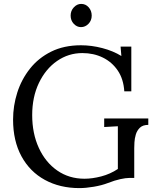

<svg xmlns="http://www.w3.org/2000/svg" viewBox="-20 -948 801 984"><path d="M387 16Q287 16 210 -26Q133 -68 90 -147Q47 -226 47 -335Q47 -406 68.5 -473.5Q90 -541 133.5 -596Q177 -651 242.5 -683.5Q308 -716 395 -716Q449 -716 504.5 -701.5Q560 -687 602 -661L598 -709H653V-480H617Q613 -543 583.5 -586.5Q554 -630 507 -653Q460 -676 402 -676Q331 -676 272.5 -635.5Q214 -595 179.5 -523Q145 -451 145 -358Q145 -264 179 -190Q213 -116 273.5 -74Q334 -32 413 -32Q453 -32 499 -44Q545 -56 584 -82V-301Q567 -300 549 -299Q531 -298 514 -297V-341H740V-308Q712 -308 697 -293.5Q682 -279 676 -258.5Q670 -238 669 -218.5Q668 -199 668 -189V-36H641Q625 -36 597 -30Q569 -24 533 -10Q502 2 461 9Q420 16 387 16ZM395 -809Q374 -809 358 -826Q342 -843 342 -868Q342 -893 358.5 -910.5Q375 -928 396 -928Q419 -928 434.5 -910.5Q450 -893 450 -868Q450 -843 433.5 -826Q417 -809 395 -809Z"/></svg>

Font: Lora
Style: Regular
Weight: 400
Designer: Olga Karpushina, Alexei Vanyashin (Cyrillic)
Foundry: Cyreal
Version: Version 3.005; ttfautohint (v1.8.4.7-5d5b)